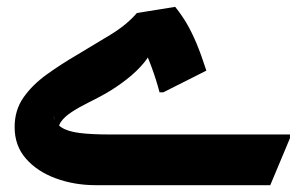

<svg xmlns="http://www.w3.org/2000/svg" viewBox="-20 -543 896 563"><path d="M22.9 -170.3Q22.9 -219.9 48.7 -256.9Q74.5 -293.9 116.5 -324.2Q158.4 -354.4 205.7 -382Q255.2 -411.6 303.5 -440.9Q351.7 -470.2 381.5 -504.9L493.7 -522.9Q513.5 -498.2 528.4 -472.6Q543.2 -446.9 556.8 -414.3Q570.4 -381.6 585.1 -335.9L458.7 -272.2H447.9Q438.5 -308.2 424.5 -346.2Q410.5 -384.1 395.6 -414.2L428 -404Q421.4 -382.1 401.3 -358Q381.2 -333.8 352.5 -311.2Q323.7 -288.5 290.3 -269.1Q266.1 -255.5 239.2 -242.2Q212.2 -228.9 190.3 -214.6Q168.4 -200.3 158.1 -184.8Q147.7 -169.2 155.6 -150.7L136.4 -203.9Q141.9 -181.6 159.9 -169.7Q177.8 -157.7 212.3 -153.2Q246.7 -148.7 301.9 -148.7H830.3V-137.9L772.5 0H261Q197.8 0 143.4 -20.1Q89 -40.1 56 -77.9Q22.9 -115.6 22.9 -170.3Z"/></svg>

Font: Kufam
Style: Italic
Weight: 400
Italic angle: -11°
Designer: Artur Schmal
Foundry: Original Type
Version: Version 1.301; ttfautohint (v1.8.3)